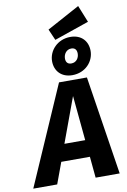

<svg xmlns="http://www.w3.org/2000/svg" viewBox="-173 -1259 875 1328"><g transform="rotate(-10 265.0 -595.0)"><path d="M522 -1071 474 -1190 244 -1065 278 -987ZM352 -726C444 -726 505 -795 505 -870C505 -938 461 -989 383 -989C292 -989 230 -919 230 -845C230 -777 275 -726 352 -726ZM376 -909C400 -909 414 -895 414 -867C414 -837 395 -807 359 -807C335 -807 321 -821 321 -848C321 -877 340 -909 376 -909ZM387 0H556L448 -693H252L-51 0H117L172 -149H373ZM215 -268 331 -583 361 -268Z"/></g></svg>

Font: Fira Sans
Style: Bold Italic
Weight: 700
Italic angle: -8°
Designer: bBox Type GmbH & Carrois Corporate GbR & Edenspiekermann AG
Foundry: bBox Type GmbH & Carrois Corporate GbR & Edenspiekermann AG
Version: Version 4.301;PS 004.301;hotconv 1.0.88;makeotf.lib2.5.64775